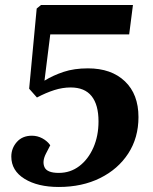

<svg xmlns="http://www.w3.org/2000/svg" viewBox="-20 -730 608 764"><path d="M372 -247Q372 -313 344.5 -347.5Q317 -382 261 -382Q229 -382 196 -371.5Q163 -361 127 -342L96 -377L126 -696L143 -710H509L494 -593H180L157 -409Q191 -430 233 -444Q275 -458 330 -458Q423 -458 477 -406.5Q531 -355 531 -264Q531 -182 490.5 -119.5Q450 -57 378.5 -21.5Q307 14 214 14Q130 14 77.5 -18.5Q25 -51 25 -107Q25 -140 47 -165Q69 -190 107 -190Q129 -190 148.5 -179.5Q168 -169 180 -152L163 -119Q147 -88 157 -65Q167 -42 214 -42Q260 -42 295.5 -69Q331 -96 351.5 -142.5Q372 -189 372 -247Z"/></svg>

Font: Literata 36pt
Style: Bold Italic
Weight: 700
Italic angle: -2°
Designer: Latin by Veronika Burian and Jose Scaglione. Greek by Irene Vlachou. Cyrillic by Vera Evstafieva
Foundry: TypeTogether
Version: Version 3.002